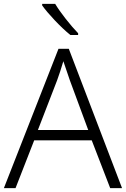

<svg xmlns="http://www.w3.org/2000/svg" viewBox="-20 -968 648 988"><path d="M264 -948H197V-940C226 -899 292 -828 342 -788H382V-797C344 -836 290 -904 264 -948ZM547 0H608L334 -717H281L0 0H60L156 -246H452ZM339 -556 434 -299H175L274 -555C283 -580 296 -618 306 -653C316 -622 332 -575 339 -556Z"/></svg>

Font: Noto Sans Gurmukhi Light
Style: Regular
Weight: 300
Designer: Jelle Bosma - Monotype Design Team
Foundry: Monotype Imaging Inc.
Version: Version 2.004